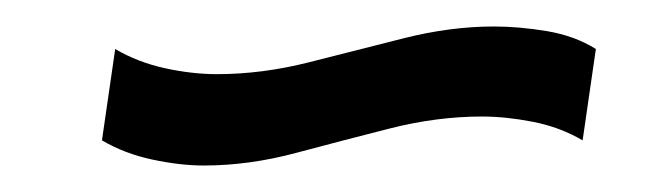

<svg xmlns="http://www.w3.org/2000/svg" viewBox="-20 -422 504 145"><path d="M134 -297Q116 -297 95 -301.5Q74 -306 57 -316L67 -385Q84 -375 104.5 -370.5Q125 -366 144 -366Q178 -366 213.5 -375Q249 -384 284.5 -393Q320 -402 353 -402Q372 -402 393 -398.5Q414 -395 430 -385L420 -316Q403 -326 382.5 -330Q362 -334 344 -334Q310 -334 274.5 -325Q239 -316 203.5 -306.5Q168 -297 134 -297Z"/></svg>

Font: Pathway Extreme Condensed Medium
Style: Italic
Weight: 500
Width: 3
Italic angle: -8°
Version: Version 1.001;gftools[0.9.26]